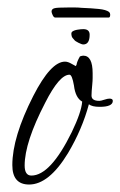

<svg xmlns="http://www.w3.org/2000/svg" viewBox="-20 -478 322 514"><path d="M58 16Q13 16 13 -36Q13 -111 69 -221Q116 -313 154 -313Q162 -313 172 -307L183 -301L185 -305Q186 -313 194 -327Q200 -329 203 -329Q228 -329 228 -282Q228 -277 228 -269.5Q228 -262 227 -252Q226 -242 225.5 -234.5Q225 -227 225 -222Q225 -208 246 -208Q250 -208 259 -211Q268 -214 273 -214Q282 -214 282 -208Q282 -192 247 -192Q226 -192 218 -199Q200 -132 162 -68Q111 16 58 16ZM64 -8Q115 -8 172 -124Q198 -178 200 -206Q182 -216 178 -249Q173 -278 166 -278Q139 -278 101 -203Q46 -97 46 -35Q46 -8 64 -8ZM203 -359Q199 -359 190 -363.5Q181 -368 179 -371Q173 -377 172 -381Q171 -385 171 -388Q171 -391 173 -393Q178 -397 187.5 -398.5Q197 -400 203 -400Q220 -400 220 -385Q220 -359 203 -359ZM128 -431Q124 -431 121 -437.5Q118 -444 118 -447Q118 -454 126 -456Q132 -458 164 -458Q172 -458 180.5 -458Q189 -458 199 -457Q225 -456 244.5 -454Q264 -452 272 -446Q275 -443 275 -439Q275 -431 271 -431Z"/></svg>

Font: Petemoss
Style: Regular
Weight: 400
Designer: Robert E. Leuschke
Foundry: Robert E. Leuschke
Version: Version 1.010; ttfautohint (v1.8.3)